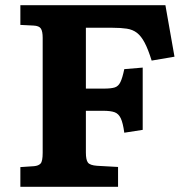

<svg xmlns="http://www.w3.org/2000/svg" viewBox="-20 -720 728 740"><path d="M58.5 0V-76L111 -79.5Q128.5 -81 136.5 -89.8Q144.5 -98.5 144.5 -131V-574Q144.5 -599 137.7 -609.7Q131 -620.5 109 -621.5L58.5 -624V-700H617.5L652.5 -501.5L564.5 -486.5Q551 -530 537.5 -555.5Q524 -581 507.8 -593.5Q491.5 -606 468.8 -609.5Q446 -613 413.5 -613H311V-378.5H380Q408 -378.5 422.3 -383Q436.5 -387.5 444.2 -403.8Q452 -420 459 -453.5L530 -459.5V-219.5L459 -208.5Q454 -246 445.5 -264Q437 -282 421.5 -287.5Q406 -293 378 -293H311V-132Q311 -104 318.8 -93.5Q326.5 -83 354 -81L435 -76.5V0Z"/></svg>

Font: Literata Variable Black
Style: Regular
Weight: 900
Designer: Latin by Veronika Burian and Jose Scaglione. Greek by Irene Vlachou. Cyrillic by Vera Evstafieva.
Foundry: TypeTogether
Version: Version 3.021